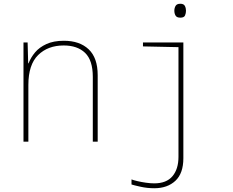

<svg xmlns="http://www.w3.org/2000/svg" viewBox="-20 -754 1240 1022"><path d="M105 0V-528H127L130 -417H132Q144 -448 166.5 -475Q189 -502 227 -519.5Q265 -537 320 -537Q404 -537 452 -491.5Q500 -446 500 -354V0H474V-345Q474 -433 433 -472.5Q392 -512 319 -512Q235 -512 183 -461Q131 -410 131 -302V0ZM940 -660Q921 -660 914.5 -671Q908 -682 908 -697Q908 -711 914.5 -722.5Q921 -734 940 -734Q958 -734 964 -722.5Q970 -711 970 -697Q970 -684 965 -672Q960 -660 940 -660ZM801 248Q764 248 728 240Q692 232 680 228V201Q690 205 711 210Q732 215 756.5 218.5Q781 222 801 222Q866 222 898 184Q930 146 930 81V-503L741 -507V-528H956V88Q956 169 913.5 208.5Q871 248 801 248Z"/></svg>

Font: Noto Sans Mono Thin
Style: Regular
Weight: 100
Designer: Monotype Design Team
Foundry: Monotype Imaging Inc.
Version: Version 2.014